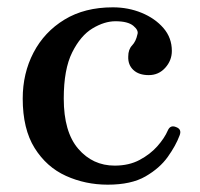

<svg xmlns="http://www.w3.org/2000/svg" viewBox="-20 -492 545 524"><path d="M274 12Q213 12 160 -12Q107 -36 74.5 -88Q42 -140 42 -223Q42 -292 71.5 -348.5Q101 -405 156 -438.5Q211 -472 288 -472Q330 -472 366.5 -457Q403 -442 426 -415.5Q449 -389 449 -353Q449 -327 431 -307Q413 -287 386 -287Q359 -287 344 -301Q329 -315 330 -338Q330 -357 340.5 -368Q351 -379 355 -398Q359 -409 344 -421.5Q329 -434 295 -434Q265 -434 232.5 -414.5Q200 -395 177 -349Q154 -303 154 -223Q154 -132 193.5 -86Q233 -40 293 -40Q332 -40 361 -55.5Q390 -71 409.5 -93Q429 -115 438 -136Q445 -152 461 -145Q477 -139 470 -122Q460 -95 438 -64Q416 -33 377 -10.5Q338 12 274 12Z"/></svg>

Font: Zen Old Mincho
Style: Bold
Weight: 700
Designer: Yoshimichi Ohira
Foundry: Positype
Version: Version 1.500